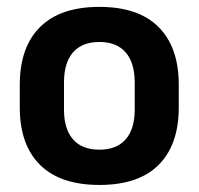

<svg xmlns="http://www.w3.org/2000/svg" viewBox="-20 -524 577 558"><path d="M269 13.5Q155 13.5 96.2 -45Q37.5 -103.5 37.5 -211.5V-278Q37.5 -386.5 96.2 -445.2Q155 -504 269 -504Q382.5 -504 441 -445.2Q499.5 -386.5 499.5 -278V-211.5Q499.5 -103.5 441.2 -45Q383 13.5 269 13.5ZM269 -89Q319 -89 345.2 -119Q371.5 -149 371.5 -205V-284.5Q371.5 -341.5 345.2 -371.8Q319 -402 269 -402Q218.5 -402 192.2 -371.8Q166 -341.5 166 -284.5V-205Q166 -149 192.2 -119Q218.5 -89 269 -89Z"/></svg>

Font: Anek Odia Medium SemiBold
Style: Regular
Weight: 600
Version: Version 1.003